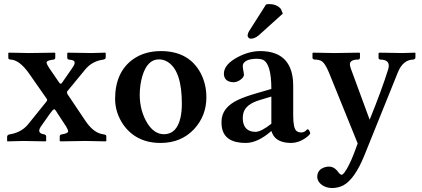

<svg xmlns="http://www.w3.org/2000/svg" viewBox="-20 -696 2086 948"><path d="M183.1 -73.2Q161.1 -42 190.4 -34.2Q194.8 -33.2 200.2 -32.2Q207 -29.3 208 -23.9V0L204.1 2Q203.1 2 95.2 0L17.1 2L15.1 0V-22Q16.6 -29.8 25.9 -32.2Q83 -41 116.2 -79.1L208 -192.9Q215.8 -201.7 210.9 -208L122.1 -335Q74.7 -401.4 30.8 -401.9Q22 -403.3 21 -409.2V-434.1L23.9 -436Q24.9 -436 125 -434.1L250 -436L252.9 -434.1V-410.2Q252 -403.3 245.1 -401.9Q210 -397.9 210 -387.2Q210.9 -377.9 223.1 -359.9L271 -290Q278.8 -279.3 282.7 -283.7Q284.7 -285.6 286.1 -287.1L335.9 -358.9Q358.9 -390.1 340.3 -397.9Q332 -400.9 318.8 -401.9Q313 -403.8 312 -409.2V-433.1L314.9 -436Q315.9 -436 432.1 -434.1L500 -436L502 -434.1V-411.1Q500.5 -403.8 491.2 -401.9Q435.1 -394.5 400.9 -353L312 -245.1Q309.1 -237.8 314 -230L401.9 -99.1Q437 -46.9 477.1 -35.6Q485.8 -33.2 495.1 -32.2Q503.9 -29.8 504.9 -24.9V0L502 2Q501 2 400.9 0L278.8 2L274.9 0V-23.9Q275.9 -30.3 283.2 -32.2Q315.9 -37.1 316.4 -47.4Q315.9 -56.2 306.2 -71.8L264.2 -136.2Q252.4 -156.7 247.1 -156.7Q240.2 -154.8 225.1 -132.8Z M764.2 -402.8Q708 -402.8 683.1 -321.3Q670.4 -278.8 669.9 -229Q669.9 -148.4 708 -86.9Q741.7 -33.7 789.1 -33.2Q852.5 -33.2 871.1 -114.7Q877.9 -145 877.9 -184.1Q877.9 -347.2 807.6 -390.6Q788.1 -402.8 764.2 -402.8ZM548.3 -207Q548.3 -338.4 635.3 -402.3Q692.4 -443.4 773.9 -443.8Q912.6 -443.8 970.7 -335Q999 -280.8 999 -215.8Q999 -124 938 -58.1Q874 9.8 772.9 9.8Q652.3 9.8 588.4 -81.1Q548.8 -139.2 548.3 -207Z M1293.5 -673.8Q1299.8 -675.8 1309.6 -675.8Q1347.2 -675.3 1366.7 -651.9L1376.5 -628.9L1256.8 -521Q1237.8 -505.4 1218.8 -504.9Q1208 -504.9 1203.6 -515.6Q1203.1 -518.1 1202.6 -519Q1203.1 -531.7 1210.4 -543ZM1318.4 -47.9Q1251.5 9.8 1193.4 9.8Q1088.9 9.8 1075.7 -66.4Q1073.2 -80.1 1073.7 -95.2Q1073.7 -165 1156.7 -203.6Q1190.4 -219.2 1247.6 -235.8L1319.8 -256.8Q1319.8 -382.8 1276.9 -401.4Q1265.1 -405.8 1249.5 -405.8Q1194.8 -405.8 1181.2 -381.3Q1178.7 -376 1178.7 -371.1Q1178.7 -359.9 1182.1 -343.8Q1184.6 -332.5 1184.6 -328.1Q1184.6 -312 1160.6 -297.9Q1146.5 -290 1132.8 -290Q1086.4 -291.5 1085.4 -332Q1085.4 -378.4 1155.8 -415Q1210.9 -443.4 1263.7 -443.8Q1415 -443.8 1426.8 -296.9Q1427.7 -283.7 1427.7 -271V-126Q1427.7 -64 1443.4 -49.8Q1453.1 -42 1467.8 -42Q1483.4 -42 1494.6 -55.2Q1497.6 -57.1 1498.5 -58.1Q1504.4 -58.1 1510.3 -43.9Q1511.7 -40 1511.7 -38.1Q1511.7 -31.2 1488.3 -14.2Q1454.6 9.3 1418.5 9.8Q1344.2 9.8 1324.2 -38.1Q1322.3 -43.5 1320.8 -47.9ZM1319.8 -85V-219.2L1262.7 -202.1Q1191.9 -181.2 1181.2 -136.2Q1178.7 -124.5 1178.7 -109.9Q1180.7 -45.9 1241.7 -44.9Q1270.5 -45.9 1319.8 -85Z M1945.3 -340.8 1779.3 70.8Q1731 189.9 1674.3 219.7Q1649.4 231.9 1622.1 232.4Q1583.5 232.4 1560.1 209Q1546.9 194.8 1546.4 177.7Q1546.4 140.6 1585 129.4Q1594.7 126.5 1605 126.5Q1627 126.5 1645 147Q1646.5 148.9 1647 149.9Q1659.2 166.5 1666 167Q1678.2 167 1703.1 118.2Q1715.8 92.8 1728 61L1746.1 12.2L1605 -335.9Q1585 -385.7 1564.9 -396Q1552.2 -401.9 1533.2 -401.9Q1524.4 -403.3 1522.9 -409.2V-434.1L1526.4 -436Q1527.3 -436 1632.3 -434.1L1753.4 -436L1757.3 -434.1V-410.2Q1756.3 -402.8 1749 -401.9Q1707.5 -401.9 1707.5 -378.4Q1708 -369.1 1712.4 -356.9L1805.2 -105Q1864.3 -250 1897 -355Q1910.2 -401.4 1857.4 -401.9Q1850.6 -402.8 1849.1 -409.2V-433.1L1853 -436Q1854 -436 1965.3 -434.1L2029.3 -436L2031.2 -434.1V-411.1Q2029.8 -403.3 2020 -401.9Q1970.2 -400.4 1945.3 -340.8Z"/></svg>

Font: Linux Libertine O
Style: Semibold
Weight: 700
Designer: Philipp H. Poll
Foundry: Philipp H. Poll
Version: Version 5.0.0